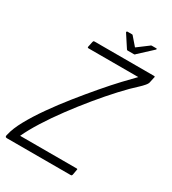

<svg xmlns="http://www.w3.org/2000/svg" viewBox="-219 -909 910 1013"><g transform="rotate(30 236.5 -402.5)"><path d="M493 -673Q497 -673 498 -671Q499 -669 497 -663L491 -635Q490 -625 478.5 -611.5Q467 -598 455 -587Q417 -553 370 -502Q323 -451 274 -391.5Q225 -332 179 -270Q133 -208 96.5 -150Q60 -92 39 -46H383Q387 -46 388 -44.5Q389 -43 388 -40L382 -7Q380 -2 378.5 -1Q377 0 373 0H-15Q-23 0 -24.5 -5Q-26 -10 -23 -18Q-14 -59 15.5 -112.5Q45 -166 87.5 -226.5Q130 -287 178.5 -347.5Q227 -408 274 -463Q321 -518 360.5 -560Q400 -602 424 -626H121Q117 -626 115.5 -628Q114 -630 115 -633L122 -666Q123 -670 124.5 -671.5Q126 -673 131 -673ZM305 -719Q301 -719 299 -723L250 -798Q249 -800 250.5 -802.5Q252 -805 255 -805H283Q287 -805 289 -801L328 -756Q330 -751 335 -756L395 -801Q398 -805 403 -805H431Q434 -805 434 -802.5Q434 -800 432 -798L351 -723Q350 -719 344 -719Z"/></g></svg>

Font: Glory Thin Light
Style: Italic
Weight: 300
Italic angle: -12°
Version: Version 1.011